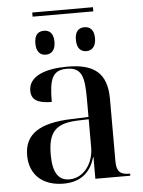

<svg xmlns="http://www.w3.org/2000/svg" viewBox="-57 -865 686 920"><g transform="rotate(-5 286.5 -405.0)"><path d="M133 -800H425V-820H133ZM181 -613C206 -613 227 -629 227 -671C227 -714 206 -728 181 -728C155 -728 135 -714 135 -671C135 -629 155 -613 181 -613ZM376 -613C400 -613 422 -629 422 -671C422 -714 400 -728 376 -728C350 -728 330 -714 330 -671C330 -629 350 -613 376 -613ZM212 10C283 10 340 -22 363 -104H365V0H533V-10H530C485 -10 468 -26 468 -76V-375C468 -501 405 -547 278 -547C175 -547 91 -519 91 -447C91 -402 124 -385 189 -385C189 -493 204 -537 274 -537C346 -537 358 -492 358 -387V-298L276 -295C123 -290 49 -243 49 -140C49 -47 111 10 212 10ZM241 -8C188 -8 162 -48 162 -133C162 -239 196 -280 299 -285L358 -287V-151C358 -75 310 -8 241 -8Z"/></g></svg>

Font: Noto Serif Display Medium
Style: Regular
Weight: 500
Designer: Monotype Design Team
Foundry: Monotype Imaging Inc.
Version: Version 2.009